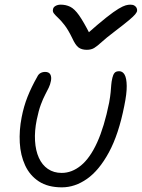

<svg xmlns="http://www.w3.org/2000/svg" viewBox="-20 -795 609 825"><path d="M246 10Q186 10 147 -15.5Q108 -41 88 -84.5Q68 -128 65 -181.5Q62 -235 73 -291Q82 -338 98.5 -379.5Q115 -421 140 -465Q145 -476 154 -481Q163 -486 174 -486Q190 -486 196 -475.5Q202 -465 199 -448Q196 -432 189.5 -418.5Q183 -405 174 -388Q165 -371 155.5 -345.5Q146 -320 138 -281Q128 -232 130.5 -190Q133 -148 147 -117Q161 -86 186 -69Q211 -52 245 -52Q289 -52 328 -84Q367 -116 397.5 -183Q428 -250 449 -354Q454 -382 455.5 -399Q457 -416 458 -430Q459 -444 463 -461Q466 -474 472 -481.5Q478 -489 492 -489Q507 -489 515.5 -474Q524 -459 524.5 -426Q525 -393 514 -340Q490 -218 448 -140.5Q406 -63 354 -26.5Q302 10 246 10ZM540 -775Q551 -775 557.5 -771Q564 -767 567 -761Q570 -755 569 -747Q567 -741 560.5 -733Q554 -725 534.5 -708.5Q515 -692 473 -660Q436 -632 417 -614.5Q398 -597 385 -589Q372 -581 353 -581Q331 -581 317.5 -591Q304 -601 290 -632Q273 -667 257.5 -687Q242 -707 230 -718Q218 -729 211.5 -737.5Q205 -746 208 -756Q209 -764 218.5 -769.5Q228 -775 241 -775Q263 -775 281.5 -766Q300 -757 319.5 -729.5Q339 -702 367 -647L350 -646Q403 -693 436.5 -719.5Q470 -746 489.5 -757.5Q509 -769 520 -772Q531 -775 540 -775Z"/></svg>

Font: Shantell Sans Light
Style: Italic
Weight: 300
Italic angle: -11°
Designer: Stephen Nixon, Anya Danilova, Shantell Martin
Foundry: Arrow Type
Version: Version 1.008;[ac192a2d6]